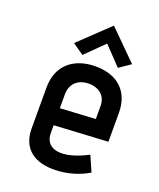

<svg xmlns="http://www.w3.org/2000/svg" viewBox="-136 -804 748 901"><g transform="rotate(20 237.5 -353.5)"><path d="M379 -112C258 -48 170 -62 170 -144V-183L438 -198V-342C438 -447 373 -510 262 -510C153 -510 78 -449 78 -339V-134C78 -30 149 15 248 12C305 11 366 -6 413 -35ZM346 -278 170 -268V-338C170 -386 201 -423 261 -423C298 -423 346 -403 346 -343ZM418 -578 276 -719 128 -578 184 -539 275 -629 361 -539Z"/></g></svg>

Font: Advent Pro
Style: SemiBold
Weight: 600
Designer: Andreas Kalpakidis
Foundry: Andreas Kalpakidis
Version: Version 2.002 2008